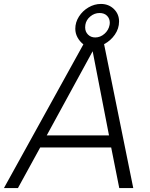

<svg xmlns="http://www.w3.org/2000/svg" viewBox="-52 -954 760 974"><path d="M371 -729Q352 -744 341 -764.5Q330 -785 330 -808Q330 -841 348.5 -870Q367 -899 397 -916.5Q427 -934 460 -934Q499 -934 525.5 -908.5Q552 -883 552 -845Q552 -809 530.5 -778Q509 -747 476 -730L624 0H553L512 -206H152L39 0H-32ZM504 -828Q505 -831 505 -838Q505 -860 491 -874Q477 -888 453 -888Q427 -888 406 -870.5Q385 -853 381 -828Q380 -824 380 -815Q380 -793 394.5 -778.5Q409 -764 431 -764Q457 -764 478 -782.5Q499 -801 504 -828ZM418 -694 185 -267H501Z"/></svg>

Font: Open Sauce One Light Italic
Style: Regular
Weight: 300
Italic angle: -10°
Designer: Alfredo Marco Pradil
Foundry: Creative Sauce Fz LLC
Version: Version 1.477